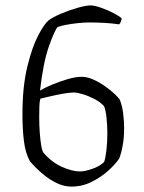

<svg xmlns="http://www.w3.org/2000/svg" viewBox="-20 -690 532 710"><path d="M244 0Q218 0 193 -11.5Q168 -23 146.5 -40Q125 -57 110 -72.5Q95 -88 90 -95Q74 -124 68.5 -168Q63 -212 63 -267Q63 -370 81 -443.5Q99 -517 121.5 -559.5Q144 -602 159 -614Q174 -626 204.5 -639Q235 -652 266.5 -661Q298 -670 315 -670Q329 -670 353.5 -661.5Q378 -653 400 -641.5Q422 -630 430 -622Q428 -612 426 -608Q424 -604 421 -600Q393 -604 364 -605.5Q335 -607 311 -607Q292 -607 268 -604.5Q244 -602 223.5 -598Q203 -594 193 -590Q182 -578 161 -519Q140 -460 128 -355Q144 -365 171.5 -376.5Q199 -388 229 -397Q259 -406 282 -406Q303 -406 326 -395.5Q349 -385 370 -370Q391 -355 405.5 -341Q420 -327 423 -321Q432 -299 435.5 -270.5Q439 -242 439 -216Q439 -182 434 -153.5Q429 -125 421 -104Q407 -83 380.5 -59Q354 -35 319 -17.5Q284 0 244 0ZM276 -56Q293 -56 321 -65.5Q349 -75 365 -91Q370 -104 373.5 -134Q377 -164 377 -197Q377 -225 374 -254Q371 -283 365 -297Q352 -312 330 -323.5Q308 -335 286.5 -341.5Q265 -348 253 -348Q238 -348 213 -343.5Q188 -339 164.5 -333.5Q141 -328 129 -325Q126 -313 125.5 -294.5Q125 -276 125 -255Q125 -228 127 -200Q129 -172 132.5 -151.5Q136 -131 141 -125Q170 -91 208 -73.5Q246 -56 276 -56Z"/></svg>

Font: Texturina 72pt ExtraLight
Style: Regular
Weight: 200
Designer: Guillermo Torres Carreño
Foundry: Omnibus-Type
Version: Version 1.002; ttfautohint (v1.8.3)